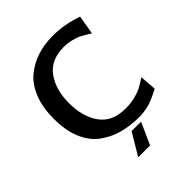

<svg xmlns="http://www.w3.org/2000/svg" viewBox="-247 -855 1187 1187"><g transform="rotate(-45 346.5 -261.5)"><path d="M62 -346Q62 -442 90 -514.5Q118 -587 168 -629.5Q218 -672 281.5 -693Q345 -714 421 -714Q521 -714 624 -678L603 -553Q599 -555 571.5 -572Q544 -589 530 -595Q516 -601 484.5 -609Q453 -617 419 -617Q307 -617 252 -541.5Q197 -466 197 -348Q197 -229 251.5 -153Q306 -77 421 -77Q469 -77 505.5 -86.5Q542 -96 562.5 -106.5Q583 -117 627 -145L635 -37Q579 -7 540.5 5.5Q502 18 447 20Q364 20 297 1Q230 -18 176 -59Q122 -100 92 -172.5Q62 -245 62 -346ZM263 191 349 47Q363 47 390 47.5Q417 48 431 48L367 191Z"/></g></svg>

Font: Coval
Style: Bold
Weight: 700
Foundry: Context Ltd
Version: Version 001.000